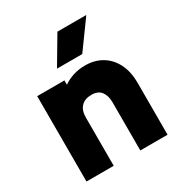

<svg xmlns="http://www.w3.org/2000/svg" viewBox="-177 -882 947 1007"><g transform="rotate(-30 296.5 -378.5)"><path d="M55 0Q55 -128 55 -258.5Q55 -389 55 -517Q96 -517 138 -517Q180 -517 220 -517Q220 -510 220 -504Q220 -498 220 -491Q247 -510 280.5 -520.5Q314 -531 353 -531Q410 -531 453.5 -505Q497 -479 521.5 -430.5Q546 -382 546 -314Q546 -236 546 -157Q546 -78 546 0Q506 0 464 0Q422 0 381 0Q381 -72 381 -146Q381 -220 381 -292Q381 -332 362.5 -356.5Q344 -381 304 -381Q264 -381 242 -358Q220 -335 220 -292Q220 -220 220 -146Q220 -72 220 0Q180 0 138 0Q96 0 55 0ZM217 -590Q242 -631 266.5 -673.5Q291 -716 316 -757Q360 -757 404 -757Q448 -757 491 -757Q461 -716 430.5 -673.5Q400 -631 370 -590Q333 -590 294 -590Q255 -590 217 -590Z"/></g></svg>

Font: Tilt Warp
Style: Regular
Weight: 400
Designer: Andy Clymer
Foundry: Andy Clymer
Version: Version 1.000